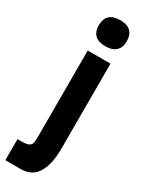

<svg xmlns="http://www.w3.org/2000/svg" viewBox="-252 -753 750 987"><g transform="rotate(30 123.0 -259.5)"><path d="M56 -640Q56 -719 140 -719Q222 -719 222 -640Q222 -604 201 -584Q180 -564 140 -564Q97 -564 76.5 -584Q56 -604 56 -640ZM72 -500H207V5Q207 97 176 148.5Q145 200 77 200H-13V75H11Q41 75 54 68Q67 61 69.5 47.5Q72 34 72 14Z"/></g></svg>

Font: Haskoy ExtraBold
Style: Regular
Weight: 800
Designer: Ertekin Erdin
Foundry: Ertekin Erdin
Version: Version 2.000; ttfautohint (v1.8.4.7-5d5b)